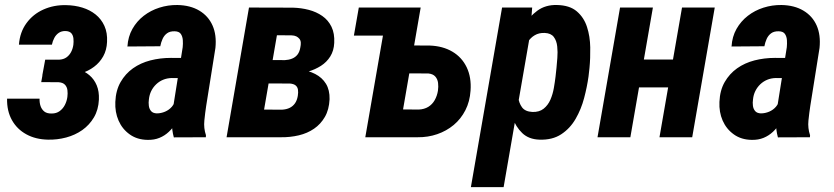

<svg xmlns="http://www.w3.org/2000/svg" viewBox="-20 -559 3396 782"><path d="M251.5 -251 152.3 -252 164.1 -315.9H220.7Q238.8 -316.9 250.5 -325.2Q262.2 -333.5 269.3 -346.7Q276.4 -359.9 278.8 -376.5Q280.3 -388.7 279.1 -401.9Q277.8 -415 270.8 -423.3Q263.7 -431.6 248 -432.6Q231 -433.1 219.5 -425.3Q208 -417.5 201.2 -404.5Q194.3 -391.6 191.4 -377H57.1Q61 -428.2 87.9 -464.8Q114.7 -501.5 157 -520.3Q199.2 -539.1 248.5 -538.1Q284.2 -537.6 315.2 -528.1Q346.2 -518.6 369.4 -500Q392.6 -481.4 405.3 -453.4Q418 -425.3 416 -388.2Q414.6 -355 400.4 -329.6Q386.2 -304.2 363 -286.9Q339.8 -269.5 310.8 -260.5Q281.7 -251.5 251.5 -251ZM159.2 -287.1 242.2 -286.6Q273.4 -285.6 299.6 -277.1Q325.7 -268.6 344.7 -252.2Q363.8 -235.8 374 -211.2Q384.3 -186.5 382.8 -153.3Q380.9 -111.8 362.5 -80.8Q344.2 -49.8 315.2 -29.3Q286.1 -8.8 249.5 1Q212.9 10.7 175.3 9.8Q125 8.8 87.2 -12Q49.3 -32.7 28.6 -69.8Q7.8 -106.9 8.8 -157.2H141.1Q140.6 -140.1 145.3 -126.7Q149.9 -113.3 160.6 -104.7Q171.4 -96.2 190.9 -96.7Q209.5 -96.7 222.9 -106.4Q236.3 -116.2 244.1 -131.3Q252 -146.5 254.4 -164.1Q256.3 -178.7 254.6 -191.9Q252.9 -205.1 244.6 -213.9Q236.3 -222.7 219.2 -224.1L147.9 -224.6Z M685.1 -121.6 724.1 -366.7Q725.6 -380.9 724.6 -395.5Q723.6 -410.2 716.6 -420.7Q709.5 -431.2 691.4 -431.6Q671.9 -432.1 660.2 -423.3Q648.4 -414.6 642.1 -400.4Q635.7 -386.2 632.8 -370.6L499 -369.6Q501.5 -409.7 519.3 -441.2Q537.1 -472.7 565.4 -494.6Q593.8 -516.6 629.2 -527.8Q664.6 -539.1 702.6 -538.6Q755.4 -537.6 792 -515.6Q828.6 -493.7 845.7 -455.1Q862.8 -416.5 857.4 -363.8L819.8 -127.9Q815.4 -99.1 812.3 -68.1Q809.1 -37.1 818.8 -8.3L818.4 0L688 0.5Q679.7 -29.3 680.4 -60.3Q681.2 -91.3 685.1 -121.6ZM736.3 -322.8 722.7 -240.7 679.2 -241.2Q660.2 -240.7 644.3 -234.1Q628.4 -227.5 616 -215.6Q603.5 -203.6 595.9 -188.2Q588.4 -172.9 586.4 -153.8Q584.5 -141.1 586.2 -128.2Q587.9 -115.2 595.5 -106.4Q603 -97.7 618.7 -97.2Q635.7 -97.2 652.3 -104.2Q668.9 -111.3 680.2 -124.5Q691.4 -137.7 693.4 -155.3L717.8 -100.6Q709.5 -78.6 697 -58.3Q684.6 -38.1 667.7 -22.2Q650.9 -6.3 629.6 2.4Q608.4 11.2 581.5 10.7Q539.1 10.3 508.5 -11.5Q478 -33.2 462.9 -67.9Q447.8 -102.5 449.7 -144Q451.7 -190.9 471.2 -224.9Q490.7 -258.8 521.7 -280.8Q552.7 -302.7 592.5 -313Q632.3 -323.2 675.8 -323.2Z M1157.7 -219.2H1024.4L1040 -314.5L1139.6 -314Q1156.2 -314.9 1169.7 -320.3Q1183.1 -325.7 1191.7 -336.7Q1200.2 -347.7 1203.1 -365.2Q1205.6 -376.5 1205.1 -385.5Q1204.6 -394.5 1199.5 -400.9Q1194.3 -407.2 1186.8 -410.9Q1179.2 -414.6 1167.5 -415L1107.9 -415.5L1036.1 0H902.8L994.1 -528.3L1172.9 -527.8Q1207 -526.9 1237.8 -518.8Q1268.6 -510.7 1292.7 -493.9Q1316.9 -477.1 1330.1 -450Q1343.3 -422.9 1341.3 -384.3Q1339.8 -352.5 1325.2 -329.1Q1310.5 -305.7 1287.1 -290.8Q1263.7 -275.9 1235.8 -267.6Q1208 -259.3 1180.2 -256.8ZM1123.5 0H949.7L1017.1 -112.8L1128.9 -112.3Q1147 -113.3 1160.2 -119.9Q1173.3 -126.5 1181.6 -138.4Q1189.9 -150.4 1192.9 -168.5Q1195.3 -182.6 1193.6 -193.6Q1191.9 -204.6 1184.3 -210.9Q1176.8 -217.3 1161.1 -218.8L1046.4 -219.2L1064.5 -314.5L1178.7 -314L1201.7 -275.9Q1235.8 -272 1263.9 -257.6Q1292 -243.2 1307.6 -217.8Q1323.2 -192.4 1322.3 -154.8Q1320.3 -112.3 1303.2 -82.8Q1286.1 -53.2 1259 -34.7Q1231.9 -16.1 1197 -7.8Q1162.1 0.5 1123.5 0Z M1677.2 -528.3 1657.2 -414.1H1421.4L1441.4 -528.3ZM1617.7 -374 1730 -373.5Q1783.7 -371.6 1822.5 -348.6Q1861.3 -325.7 1880.9 -284.7Q1900.4 -243.7 1896.5 -189.9Q1893.6 -145.5 1875.5 -110.1Q1857.4 -74.7 1827.9 -50Q1798.3 -25.4 1760.7 -12.5Q1723.1 0.5 1680.2 0H1467.8L1559.6 -528.3H1693.4L1621.6 -113.3L1685.5 -112.8Q1708 -113.8 1724.4 -123.8Q1740.7 -133.8 1750.5 -151.1Q1760.3 -168.5 1763.7 -189.5Q1766.1 -206.1 1764.2 -221.4Q1762.2 -236.8 1752.9 -247.3Q1743.7 -257.8 1724.6 -259.8L1598.1 -260.3Z M2139.2 -419.4 2031.2 203.1H1897.9L2024.9 -528.3H2147.5ZM2380.9 -282.2 2377 -247.6Q2371.1 -205.1 2359.1 -159.7Q2347.2 -114.3 2324.5 -75Q2301.8 -35.6 2265.6 -12Q2229.5 11.7 2176.8 9.8Q2133.3 8.3 2106.9 -17.1Q2080.6 -42.5 2067.4 -80.1Q2054.2 -117.7 2050.5 -159.2Q2046.9 -200.7 2048.3 -234.4L2055.7 -288.6Q2062.5 -326.2 2075.9 -369.6Q2089.4 -413.1 2112.1 -451.9Q2134.8 -490.7 2168.5 -515.4Q2202.1 -540 2248.5 -538.6Q2300.3 -537.6 2329.3 -512.7Q2358.4 -487.8 2370.8 -449.2Q2383.3 -410.6 2384 -366.2Q2384.8 -321.8 2380.9 -282.2ZM2242.7 -247.1 2246.6 -283.2Q2248 -299.8 2250 -323.2Q2252 -346.7 2249.5 -369.9Q2247.1 -393.1 2235.6 -408.4Q2224.1 -423.8 2198.7 -424.8Q2175.3 -425.8 2158 -415.5Q2140.6 -405.3 2129.9 -387.9Q2119.1 -370.6 2112.5 -349.9Q2106 -329.1 2103 -310.1L2089.8 -212.4Q2087.9 -189 2090.6 -164.3Q2093.3 -139.6 2106 -122.1Q2118.7 -104.5 2148.4 -103Q2176.3 -102.1 2194.1 -116.2Q2211.9 -130.4 2221.7 -152.8Q2231.4 -175.3 2235.8 -200.7Q2240.2 -226.1 2242.7 -247.1Z M2764.2 -316.4 2744.6 -203.1H2538.6L2558.1 -316.4ZM2639.2 -528.3 2547.4 0H2413.6L2505.4 -528.3ZM2891.1 -528.3 2799.3 0H2666L2757.8 -528.3Z M3145.5 -121.6 3184.6 -366.7Q3186 -380.9 3185.1 -395.5Q3184.1 -410.2 3177 -420.7Q3169.9 -431.2 3151.9 -431.6Q3132.3 -432.1 3120.6 -423.3Q3108.9 -414.6 3102.5 -400.4Q3096.2 -386.2 3093.3 -370.6L2959.5 -369.6Q2961.9 -409.7 2979.7 -441.2Q2997.6 -472.7 3025.9 -494.6Q3054.2 -516.6 3089.6 -527.8Q3125 -539.1 3163.1 -538.6Q3215.8 -537.6 3252.4 -515.6Q3289.1 -493.7 3306.2 -455.1Q3323.2 -416.5 3317.9 -363.8L3280.3 -127.9Q3275.9 -99.1 3272.7 -68.1Q3269.5 -37.1 3279.3 -8.3L3278.8 0L3148.4 0.5Q3140.1 -29.3 3140.9 -60.3Q3141.6 -91.3 3145.5 -121.6ZM3196.8 -322.8 3183.1 -240.7 3139.6 -241.2Q3120.6 -240.7 3104.7 -234.1Q3088.9 -227.5 3076.4 -215.6Q3064 -203.6 3056.4 -188.2Q3048.8 -172.9 3046.9 -153.8Q3044.9 -141.1 3046.6 -128.2Q3048.3 -115.2 3055.9 -106.4Q3063.5 -97.7 3079.1 -97.2Q3096.2 -97.2 3112.8 -104.2Q3129.4 -111.3 3140.6 -124.5Q3151.9 -137.7 3153.8 -155.3L3178.2 -100.6Q3169.9 -78.6 3157.5 -58.3Q3145 -38.1 3128.2 -22.2Q3111.3 -6.3 3090.1 2.4Q3068.8 11.2 3042 10.7Q2999.5 10.3 2969 -11.5Q2938.5 -33.2 2923.3 -67.9Q2908.2 -102.5 2910.2 -144Q2912.1 -190.9 2931.6 -224.9Q2951.2 -258.8 2982.2 -280.8Q3013.2 -302.7 3053 -313Q3092.8 -323.2 3136.2 -323.2Z"/></svg>

Font: Roboto Condensed
Style: Bold Italic
Weight: 700
Italic angle: -12°
Designer: Christian Robertson
Foundry: Google
Version: Version 3.0